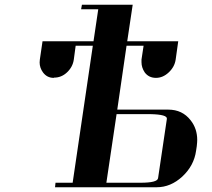

<svg xmlns="http://www.w3.org/2000/svg" viewBox="-20 -789 893 809"><path d="M147 -525.9Q147 -534.2 147.9 -538.1L159.2 -615.2H374L394 -750H321.8L325.2 -769H539.1L516.1 -615.2H731L720.2 -538.1Q715.8 -507.3 690.9 -483.9Q666.5 -460.9 637.2 -460.9Q606.9 -460.9 589.8 -483.9Q576.2 -504.4 576.2 -526.9V-538.1L585 -596.2H513.2L474.1 -327.1H689Q748.5 -327.1 783.2 -282.2Q811 -247.1 811 -199.2Q811 -190.4 809.1 -172.9L806.2 -153.8Q797.4 -90.8 748 -44.9Q699.2 0 640.1 0H211.9L213.9 -19H286.1L371.1 -596.2H298.8L291 -538.1Q286.6 -506.8 262.2 -483.9Q238.8 -461.9 208 -461.9L206.1 -460.9Q178.2 -460.9 161.1 -483.9Q147 -503.4 147 -525.9ZM428.2 -19H571.8Q643.1 -19 646 -38.1L683.1 -288.1Q686 -306.6 613.8 -308.1H471.2Z"/></svg>

Font: Hjet
Style: Italic
Weight: 400
Designer: T. Christopher White
Version: Version 1.2